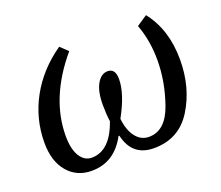

<svg xmlns="http://www.w3.org/2000/svg" viewBox="-98 -686 959 835"><g transform="rotate(-20 382.0 -268.0)"><path d="M359.9 -92.8H356Q301.3 9.8 195.8 9.8Q127 9.8 85 -39.8Q43 -89.4 43 -174.8Q43 -285.2 95.7 -381.6Q148.4 -478 246.1 -545.9L280.8 -513.2Q140.1 -346.7 140.1 -170.9Q140.1 -109.9 160.9 -76.9Q181.6 -43.9 214.8 -43.9Q300.3 -43.9 342.8 -166Q337.9 -201.7 337.9 -243.2Q337.9 -304.7 357.4 -339.4Q377 -374 407.2 -374Q442.9 -374 442.9 -325.2Q442.9 -257.8 389.2 -160.2Q395 -106 419.2 -75Q443.4 -43.9 480 -43.9Q556.6 -43.9 592.3 -145Q627.9 -246.1 627.9 -346.2Q627.9 -436 599.1 -513.2L647.9 -545.9Q721.2 -453.6 721.2 -314Q721.2 -185.5 660.9 -87.9Q600.6 9.8 483.9 9.8Q383.3 9.8 359.9 -92.8Z"/></g></svg>

Font: Droid Serif
Style: Italic
Weight: 400
Italic angle: -12°
Designer: Monotype Design team
Foundry: Monotype Imaging Inc.
Version: Version 1.03